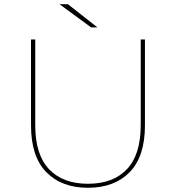

<svg xmlns="http://www.w3.org/2000/svg" viewBox="-20 -887 834 910"><path d="M397 3Q272 3 199.5 -71Q127 -145 127 -293V-700H147V-294Q147 -154 212.5 -85Q278 -16 397 -16Q516 -16 581.5 -85Q647 -154 647 -294V-700H667V-293Q667 -145 594.5 -71Q522 3 397 3ZM412 -757 262 -867H302L442 -757Z"/></svg>

Font: Montserrat Thin Thin
Style: Regular
Weight: 250
Version: Version 9.000